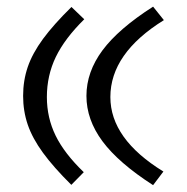

<svg xmlns="http://www.w3.org/2000/svg" viewBox="-20 -541 549 564"><path d="M429.7 -521.5 461.4 -481.9Q304.2 -384.3 304.2 -255.9Q304.2 -132.8 460 -37.1L429.7 2.9Q328.1 -62.5 281 -126Q233.9 -189.5 233.9 -259.3Q233.9 -329.6 281 -393.1Q328.1 -456.5 429.7 -521.5ZM189.9 -520.5 227.5 -484.4Q170.4 -428.2 144 -373.8Q117.7 -319.3 117.7 -255.9Q117.7 -195.3 143.3 -142.8Q168.9 -90.3 226.1 -35.2L189.5 2Q137.2 -49.8 106.2 -92.3Q75.2 -134.8 61.5 -174.8Q47.9 -214.8 47.9 -259.3Q47.9 -304.2 61.5 -344.2Q75.2 -384.3 106.4 -426.8Q137.7 -469.2 189.9 -520.5Z"/></svg>

Font: Pinar DS1 Regular
Style: Regular
Weight: 400
Designer: Amin Abedi
Version: Version 3.000